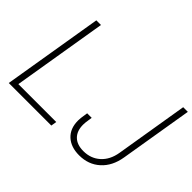

<svg xmlns="http://www.w3.org/2000/svg" viewBox="-136 -1017 1315 1315"><g transform="rotate(45 521.5 -359.5)"><path d="M36.1 0 156.7 -727.5H201.7L87.9 -41H455.1L448.2 0ZM726.6 9.8Q647 9.8 600.1 -33.4Q553.2 -76.7 553.2 -154.3Q553.2 -164.6 554.7 -179.9Q556.2 -195.3 562.5 -232.9H606.4Q600.6 -196.3 599.1 -181.9Q597.7 -167.5 597.7 -158.2Q597.7 -98.1 631.1 -64.7Q664.6 -31.2 727.1 -31.2Q798.8 -31.2 848.1 -75.4Q897.5 -119.6 910.6 -197.8L998 -727.5H1043L955.1 -197.8Q939 -100.6 877.9 -45.4Q816.9 9.8 726.6 9.8Z"/></g></svg>

Font: Inter Display ExtraLight
Style: Italic
Weight: 200
Italic angle: -9.39999°
Designer: Rasmus Andersson
Foundry: rsms
Version: Version 4.000;git-a52131595